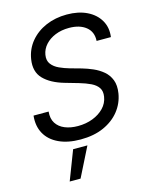

<svg xmlns="http://www.w3.org/2000/svg" viewBox="-140 -828 916 1159"><g transform="rotate(-15 317.5 -248.5)"><path d="M278.8 12.7Q199.2 12.7 143.1 -13.7Q86.9 -40 60.3 -87.9Q33.7 -135.7 40.5 -200.2H134.8Q130.4 -156.7 148.9 -127.7Q167.5 -98.6 202.9 -84.2Q238.3 -69.8 284.2 -69.8Q335 -69.8 377.2 -86.2Q419.4 -102.5 447.3 -131.6Q475.1 -160.6 481.4 -200.2Q486.8 -233.9 472.4 -255.6Q458 -277.3 428 -292Q397.9 -306.6 357.4 -318.4L274.4 -342.3Q189.9 -366.2 146.2 -411.4Q102.5 -456.5 114.7 -532.7Q124.5 -594.2 163.1 -640.6Q201.7 -687 260.7 -712.4Q319.8 -737.8 391.6 -737.8Q463.9 -737.8 516.6 -712.2Q569.3 -686.5 595.7 -641.1Q622.1 -595.7 614.3 -537.1H524.9Q528.3 -593.3 489.3 -624.8Q450.2 -656.2 383.3 -656.2Q335.9 -656.2 297.6 -640.6Q259.3 -625 234.9 -597.9Q210.4 -570.8 204.6 -536.1Q198.7 -501 216.1 -478.3Q233.4 -455.6 263.7 -441.9Q293.9 -428.2 325.2 -419.4L397 -399.4Q429.2 -390.1 462.9 -375.5Q496.6 -360.8 523.9 -337.9Q551.3 -314.9 564.7 -280.5Q578.1 -246.1 570.3 -197.3Q560.5 -137.2 522.9 -89.8Q485.4 -42.5 423.8 -14.9Q362.3 12.7 278.8 12.7ZM148.4 240.7 218.8 57.6H308.1L216.3 240.7Z"/></g></svg>

Font: Inter 18pt
Style: Italic
Weight: 400
Italic angle: -9.3988°
Designer: Rasmus Andersson
Foundry: rsms
Version: Version 4.001;git-66647c0bb